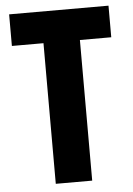

<svg xmlns="http://www.w3.org/2000/svg" viewBox="-52 -754 548 793"><g transform="rotate(-5 222.0 -357.0)"><path d="M298 0H147V-583H16V-714H428V-583H298Z"/></g></svg>

Font: Noto Sans Gurmukhi ExtraCondensed ExtraBold
Style: Regular
Weight: 800
Width: 2
Designer: Jelle Bosma - Monotype Design Team
Foundry: Monotype Imaging Inc.
Version: Version 2.004; ttfautohint (v1.8.4.7-5d5b)